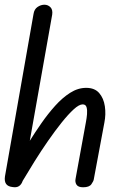

<svg xmlns="http://www.w3.org/2000/svg" viewBox="-24 -793 534 813"><path d="M29 -1Q10 -3 2 -14Q-6 -25 -3 -46L118 -734Q121 -754 135 -763.5Q149 -773 164 -773Q179 -773 189.5 -762.5Q200 -752 197 -731L72 -27Q67 -12 56.5 -5Q46 2 29 -1ZM328 0Q307 0 300 -11Q293 -22 296 -36L340 -277Q343 -292 344.5 -309.5Q346 -327 342.5 -339Q339 -351 326 -351Q311 -351 288 -330Q265 -309 237 -274Q209 -239 179.5 -196.5Q150 -154 122.5 -110Q95 -66 72 -27L56 -126Q76 -155 100 -193.5Q124 -232 151.5 -271.5Q179 -311 209.5 -345Q240 -379 273 -400Q306 -421 341 -421Q377 -421 396 -399Q415 -377 420 -343Q425 -309 418 -274L373 -33Q372 -26 363 -13Q354 0 328 0Z"/></svg>

Font: Edu QLD Beginner Medium
Style: Regular
Weight: 500
Designer: Tina and Corey Anderson
Foundry: Google for Education
Version: Version 1.003